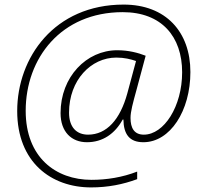

<svg xmlns="http://www.w3.org/2000/svg" viewBox="-20 -727 877 837"><path d="M377 90C450 90 516 77 578 54V21C514 46 445 57 379 57C222 57 92 -42 92 -244C92 -473 246 -674 515 -674C685 -674 774 -567 774 -412C774 -263 695 -140 607 -140C565 -140 549 -169 549 -213C549 -240 559 -277 575 -335L615 -484C582 -497 540 -508 491 -508C357 -508 244 -392 244 -234C244 -152 292 -107 359 -107C428 -107 481 -144 515 -206H518C519 -142 544 -107 605 -107C722 -107 810 -244 810 -413C810 -588 703 -707 519 -707C217 -707 55 -476 55 -243C55 -20 203 90 377 90ZM364 -140C314 -140 281 -172 281 -236C281 -378 377 -476 487 -476C522 -476 550 -469 573 -461L535 -320C504 -206 445 -140 364 -140Z"/></svg>

Font: Noto Sans ExtraLight
Style: Italic
Weight: 200
Italic angle: -12°
Designer: Monotype Design Team
Foundry: Monotype Imaging Inc.
Version: Version 2.013